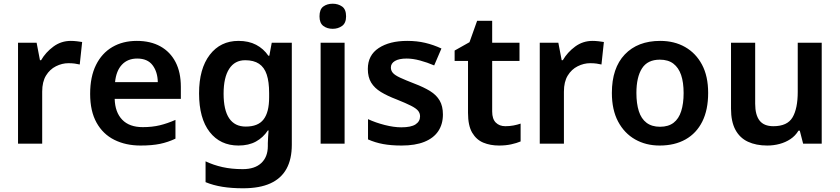

<svg xmlns="http://www.w3.org/2000/svg" viewBox="-20 -773 4519 1033"><path d="M361 -553Q376 -553 393.5 -551Q411 -549 422 -547L409 -426Q397 -429 382 -431Q367 -433 348 -433Q314 -433 281 -416.5Q248 -400 227.5 -366.5Q207 -333 207 -280V0H77V-543H177L195 -449H201Q226 -492 267.5 -522.5Q309 -553 361 -553Z M716 -553Q790 -553 843 -523.5Q896 -494 924.5 -439Q953 -384 953 -306V-241H597Q599 -169 637.5 -129Q676 -89 748 -89Q799 -89 840 -99Q881 -109 924 -128V-27Q884 -8 841 1Q798 10 736 10Q657 10 595.5 -20.5Q534 -51 499.5 -113Q465 -175 465 -268Q465 -360 496.5 -423.5Q528 -487 584.5 -520Q641 -553 716 -553ZM718 -458Q667 -458 636 -425Q605 -392 599 -331H829Q828 -386 801 -422Q774 -458 718 -458Z M1263 -553Q1318 -553 1358 -532Q1398 -511 1424 -473H1429L1442 -543H1550V6Q1550 83 1521.5 135Q1493 187 1435 213.5Q1377 240 1288 240Q1226 240 1176.5 232Q1127 224 1086 207V95Q1128 115 1177 126Q1226 137 1286 137Q1351 137 1386 104Q1421 71 1421 13V-3Q1421 -16 1422.5 -36.5Q1424 -57 1425 -71H1421Q1396 -33 1357 -11.5Q1318 10 1263 10Q1165 10 1108 -63Q1051 -136 1051 -271Q1051 -403 1108.5 -478Q1166 -553 1263 -553ZM1299 -449Q1243 -449 1213 -402.5Q1183 -356 1183 -269Q1183 -181 1213 -136.5Q1243 -92 1302 -92Q1335 -92 1359 -101.5Q1383 -111 1398 -130.5Q1413 -150 1420.5 -179.5Q1428 -209 1428 -250V-272Q1428 -333 1415 -372Q1402 -411 1373.5 -430Q1345 -449 1299 -449Z M1834 -543V0H1705V-543ZM1770 -753Q1799 -753 1820.5 -738Q1842 -723 1842 -685Q1842 -649 1820.5 -633.5Q1799 -618 1770 -618Q1740 -618 1719.5 -633.5Q1699 -649 1699 -685Q1699 -723 1719.5 -738Q1740 -753 1770 -753Z M2363 -157Q2363 -105 2338 -67.5Q2313 -30 2263.5 -10Q2214 10 2141 10Q2084 10 2041 2Q1998 -6 1960 -23V-132Q2001 -113 2050 -100.5Q2099 -88 2139 -88Q2192 -88 2216 -104Q2240 -120 2240 -147Q2240 -164 2229.5 -177Q2219 -190 2191.5 -204Q2164 -218 2114 -238Q2064 -257 2029.5 -278Q1995 -299 1977 -328.5Q1959 -358 1959 -402Q1959 -476 2017.5 -514.5Q2076 -553 2171 -553Q2223 -553 2267.5 -542.5Q2312 -532 2355 -512L2316 -421Q2279 -437 2240 -447.5Q2201 -458 2168 -458Q2127 -458 2105 -445Q2083 -432 2083 -410Q2083 -393 2094 -380.5Q2105 -368 2133 -355Q2161 -342 2210 -323Q2260 -304 2294 -283Q2328 -262 2345.5 -232Q2363 -202 2363 -157Z M2699 -94Q2722 -94 2743 -98Q2764 -102 2781 -108V-12Q2760 -3 2730.5 3.5Q2701 10 2665 10Q2618 10 2580.5 -5.5Q2543 -21 2520.5 -59Q2498 -97 2498 -166V-445H2426V-501L2506 -546L2547 -661H2628V-543H2775V-445H2628V-173Q2628 -133 2647.5 -113.5Q2667 -94 2699 -94Z M3168 -553Q3183 -553 3200.5 -551Q3218 -549 3229 -547L3216 -426Q3204 -429 3189 -431Q3174 -433 3155 -433Q3121 -433 3088 -416.5Q3055 -400 3034.5 -366.5Q3014 -333 3014 -280V0H2884V-543H2984L3002 -449H3008Q3033 -492 3074.5 -522.5Q3116 -553 3168 -553Z M3790 -273Q3790 -182 3758.5 -119Q3727 -56 3668.5 -23Q3610 10 3529 10Q3455 10 3397 -23Q3339 -56 3305.5 -119Q3272 -182 3272 -273Q3272 -407 3341.5 -480Q3411 -553 3532 -553Q3608 -553 3666 -520Q3724 -487 3757 -425Q3790 -363 3790 -273ZM3404 -273Q3404 -216 3417 -175Q3430 -134 3458.5 -112.5Q3487 -91 3531 -91Q3576 -91 3604 -112.5Q3632 -134 3645 -175Q3658 -216 3658 -272Q3658 -330 3644.5 -369.5Q3631 -409 3603 -430.5Q3575 -452 3530 -452Q3464 -452 3434 -405Q3404 -358 3404 -273Z M4401 -543V0H4301L4283 -70H4276Q4259 -42 4232.5 -24.5Q4206 -7 4174 1.5Q4142 10 4108 10Q4048 10 4004 -10.5Q3960 -31 3936.5 -75Q3913 -119 3913 -188V-543H4043V-215Q4043 -155 4066.5 -124.5Q4090 -94 4141 -94Q4216 -94 4244 -141.5Q4272 -189 4272 -279V-543Z"/></svg>

Font: Noto Sans Syriac Eastern SemiBold
Style: Regular
Weight: 600
Designer: Patrick Giasson and the Monotype Design Team
Foundry: Monotype Imaging Inc.
Version: Version 3.001